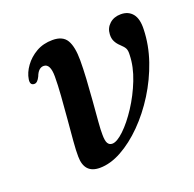

<svg xmlns="http://www.w3.org/2000/svg" viewBox="-93 -563 677 670"><g transform="rotate(-20 246.0 -228.5)"><path d="M111.5 -52Q111 -72.5 114 -108.8Q117 -145 120.8 -187.5Q124.5 -230 127.5 -271Q130.5 -312 130.5 -342.5Q130.5 -390.5 106 -390.5Q86.5 -390.5 76 -362.5Q66.5 -342.5 55 -342.5Q38 -342.5 41.5 -364.5Q45 -388 61.8 -411.2Q78.5 -434.5 105 -449.8Q131.5 -465 166 -465Q204 -465 218.5 -440.2Q233 -415.5 233 -365Q233 -336.5 230.8 -297Q228.5 -257.5 225.2 -217Q222 -176.5 219.2 -143.8Q216.5 -111 217 -95Q217 -72 222.5 -62.8Q228 -53.5 239 -53.5Q256.5 -53.5 283.2 -79Q310 -104.5 336.8 -145.5Q363.5 -186.5 382 -233.5Q400.5 -280.5 401.5 -324Q402.5 -339.5 398.5 -347.8Q394.5 -356 382.5 -367Q371.5 -377 365.8 -388.5Q360 -400 361 -415.5Q362 -438 378.5 -453Q395 -468 420.5 -468Q448.5 -468 464 -449Q479.5 -430 478 -391Q476.5 -333.5 456.8 -276Q437 -218.5 404.8 -167Q372.5 -115.5 332.8 -75.5Q293 -35.5 250.8 -12.2Q208.5 11 169.5 11Q112 11 111.5 -52Z"/></g></svg>

Font: Fraunces 9pt
Style: Italic
Weight: 400
Italic angle: -16°
Version: Version 1.000;[b76b70a41]